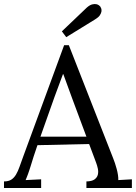

<svg xmlns="http://www.w3.org/2000/svg" viewBox="-26 -947 684 967"><path d="M127.9 -108.9Q124 -97.2 121.1 -87.9Q118.2 -78.6 115.2 -70.8Q112.3 -63 109.4 -55.7Q106.4 -48.3 103 -40L181.2 -43.9V0H-5.9V-33.2Q16.6 -33.2 30.8 -42.2Q44.9 -51.3 54.7 -67.9Q64.5 -84.5 72.5 -107.4Q80.6 -130.4 90.8 -158.2L296.9 -719.2H320.8L543.9 -149.9Q548.3 -139.6 553 -125.2Q557.6 -110.8 561.8 -95.7Q565.9 -80.6 568.1 -65.9Q570.3 -51.3 569.8 -40L638.2 -43.9V0H409.2V-33.2Q437 -33.7 450.2 -43.5Q463.4 -53.2 466.8 -67.4Q470.2 -81.5 466.8 -97.7Q463.4 -113.8 458 -127.9L422.9 -221.7L162.6 -215.8Q151.9 -185.1 143.6 -159.4Q135.3 -133.8 127.9 -108.9ZM249 -460Q226.1 -395.5 208.7 -346.4Q191.4 -297.4 177.7 -258.8H409.2L337.9 -450.2L293 -573.2H291ZM307.6 -759.8 285.6 -789.1 411.6 -909.2Q426.3 -921.9 438.2 -924.8Q450.2 -927.7 458.7 -926Q467.3 -924.3 472.4 -920.2Q477.5 -916 479 -914.1Q481.4 -910.6 483.9 -904.1Q486.3 -897.5 484.9 -888.7Q483.4 -879.9 476.6 -869.6Q469.7 -859.4 452.6 -849.1Z"/></svg>

Font: Lora
Style: Regular
Weight: 400
Designer: Olga Karpushina, Alexei Vanyashin
Foundry: Cyreal (www.cyreal.org, a@cyreal.org)
Version: Version 1.014